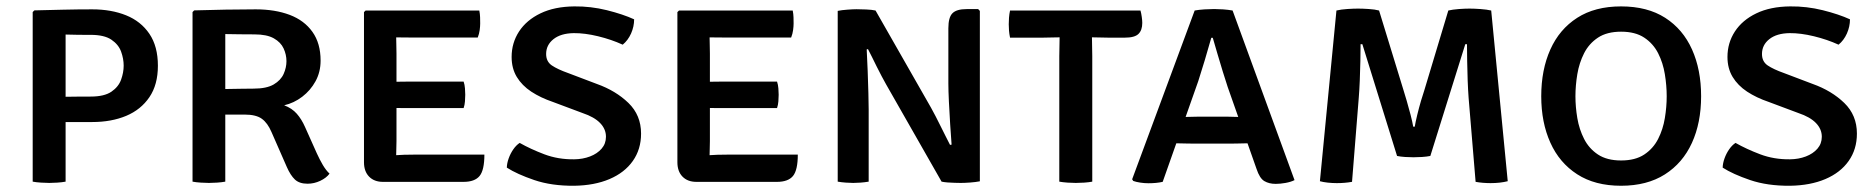

<svg xmlns="http://www.w3.org/2000/svg" viewBox="-20 -579 5970 612"><path d="M483.3 -369.4Q483.3 -309.2 456.3 -269.4Q429.3 -229.5 382.2 -209.7Q335 -190 273.9 -190Q262.2 -190 241 -190Q219.8 -190 197.8 -190Q175.9 -190 161 -190Q146 -190 146.7 -190V-269.5Q160.8 -270.2 185.3 -270.5Q209.9 -270.9 233.5 -271.1Q257 -271.2 269.1 -271.2Q312.4 -271.2 335.1 -286.7Q357.8 -302.2 366 -325.1Q374.2 -348 374.2 -369.8Q374.2 -391.8 366 -414.5Q357.8 -437.1 335.1 -452.5Q312.4 -467.9 269.1 -467.9Q251.1 -467.9 231.1 -468Q211.1 -468.1 189.1 -468.9V0Q176.9 2.2 162.9 3.1Q149 4.1 137.2 4.1Q126.1 4.1 111 3.1Q95.8 2.2 84.2 0V-540.5L89.4 -545.9Q134.4 -546.9 180.6 -548.1Q226.9 -549.2 273.9 -549.2Q334.6 -549.2 381.9 -530.2Q429.1 -511.2 456.2 -471.2Q483.3 -431.3 483.3 -369.4Z M1001.9 -385.8Q1001.9 -349.5 985.8 -320.1Q969.8 -290.8 943.3 -270.6Q916.9 -250.5 885.8 -243.4Q910.9 -233.8 926 -216.5Q941.2 -199.3 952.3 -174.2L989.9 -90.2Q998.9 -70.4 1008.9 -53.3Q1019 -36.2 1030.4 -25.5Q1020.1 -11.7 1000.6 -2.5Q981.1 6.6 960.3 6.6Q934.2 6.6 920 -6.8Q905.9 -20.1 894.2 -46.8L845.4 -158.1Q833 -187.1 814.6 -200.4Q796.2 -213.8 759.4 -213.8H653.4V-294.5Q675.4 -294.8 700.9 -295.3Q726.4 -295.8 749.6 -296.1Q772.8 -296.5 788.1 -296.5Q829.7 -296.5 852.4 -309.8Q875.1 -323.2 884.1 -343.4Q893.1 -363.6 893.1 -384Q893.1 -404.9 884 -424.6Q875 -444.3 852.8 -456.8Q830.6 -469.4 791.1 -469.4Q770.6 -469.4 745.3 -469.7Q720.1 -470 698.1 -470.4V0Q685.8 2.2 671.8 3.1Q657.8 4.1 646 4.1Q634.9 4.1 620.1 3.1Q605.3 2.2 593.7 0V-540.5L598.9 -545.9Q651.7 -547.4 699.1 -548.3Q746.6 -549.2 795.1 -549.2Q856.7 -549.2 903.4 -531.6Q950 -513.9 975.9 -477.4Q1001.9 -441 1001.9 -385.8Z M1140.2 -540.4 1145.4 -545.5H1242.8V-461Q1242.8 -449.2 1243.3 -436.6Q1243.8 -424 1243.8 -408.2V-129.3Q1243.8 -116.6 1243.3 -105.4Q1242.8 -94.2 1242.8 -84.2V0.7H1200.8Q1172.8 0.7 1156.5 -16Q1140.2 -32.7 1140.2 -61.8ZM1457.8 -319Q1461.2 -309.1 1462.1 -297.1Q1463 -285.2 1463 -277.1Q1463 -267.9 1462.1 -256.1Q1461.2 -244.3 1457.8 -234.5H1300.5Q1289.9 -234.5 1273.1 -234.5Q1256.2 -234.5 1238.4 -234.8Q1220.6 -235 1207.1 -235.5V-317.7Q1220.6 -318.2 1238.4 -318.4Q1256.2 -318.5 1273.1 -318.8Q1289.9 -319 1300.5 -319ZM1507.8 -545.5Q1510 -534.3 1510.3 -523.8Q1510.6 -513.3 1510.6 -504.1Q1510.6 -495.1 1509 -483.1Q1507.4 -471.1 1502.8 -459.4H1300.5Q1289.9 -459.4 1273.1 -459.5Q1256.2 -459.6 1238.4 -459.9Q1220.6 -460.3 1207.1 -460.8V-545.5ZM1524 -86.2Q1524 -36.9 1508.7 -18.1Q1493.3 0.7 1457.4 0.7H1208.5V-82.2Q1225.9 -83.2 1239.8 -84.2Q1253.7 -85.2 1268.3 -85.7Q1283 -86.2 1303.4 -86.2Z M1595.5 -44.7Q1595.8 -58.6 1601.4 -74.1Q1606.9 -89.6 1616.2 -103Q1625.5 -116.4 1636.5 -123.5Q1671 -103.9 1715 -87.2Q1759.1 -70.5 1810.3 -71.2Q1837.6 -71.5 1860.7 -80.3Q1883.7 -89.1 1897.6 -105.1Q1911.5 -121.1 1911.5 -143.2Q1911.5 -167.6 1892.8 -186.9Q1874.1 -206.2 1837.1 -218.6L1742.5 -254Q1703.1 -267.4 1673.4 -286.9Q1643.8 -306.5 1627.3 -333.7Q1610.8 -361 1610.8 -397.4Q1610.8 -442.3 1634.5 -478.7Q1658.3 -515.1 1702.9 -536.5Q1747.5 -558 1810.8 -558.6Q1863.1 -559.2 1914.4 -546.5Q1965.7 -533.7 2001.3 -517.4Q2001.3 -494.3 1991.5 -472.2Q1981.6 -450.2 1964.9 -436.6Q1928.8 -453.1 1886.5 -463.4Q1844.1 -473.7 1808.8 -473.4Q1767.6 -472.8 1744.2 -454.2Q1720.8 -435.6 1720.8 -406.9Q1720.8 -382.8 1739 -370.4Q1757.2 -358.1 1791 -346.1L1882.5 -311.4Q1942.8 -289.9 1983.1 -250.9Q2023.4 -211.8 2023.4 -153.2Q2023.4 -103.2 1997.1 -65.9Q1970.9 -28.7 1922.8 -8.2Q1874.8 12.2 1810.2 13.1Q1738 13.7 1682.9 -5.1Q1627.8 -23.9 1595.5 -44.7Z M2139.2 -540.4 2144.4 -545.5H2241.8V-461Q2241.8 -449.2 2242.3 -436.6Q2242.8 -424 2242.8 -408.2V-129.3Q2242.8 -116.6 2242.3 -105.4Q2241.8 -94.2 2241.8 -84.2V0.7H2199.8Q2171.8 0.7 2155.5 -16Q2139.2 -32.7 2139.2 -61.8ZM2456.8 -319Q2460.2 -309.1 2461.1 -297.1Q2462 -285.2 2462 -277.1Q2462 -267.9 2461.1 -256.1Q2460.2 -244.3 2456.8 -234.5H2299.5Q2288.9 -234.5 2272.1 -234.5Q2255.2 -234.5 2237.4 -234.8Q2219.6 -235 2206.1 -235.5V-317.7Q2219.6 -318.2 2237.4 -318.4Q2255.2 -318.5 2272.1 -318.8Q2288.9 -319 2299.5 -319ZM2506.8 -545.5Q2509 -534.3 2509.3 -523.8Q2509.6 -513.3 2509.6 -504.1Q2509.6 -495.1 2508 -483.1Q2506.4 -471.1 2501.8 -459.4H2299.5Q2288.9 -459.4 2272.1 -459.5Q2255.2 -459.6 2237.4 -459.9Q2219.6 -460.3 2206.1 -460.8V-545.5ZM2523 -86.2Q2523 -36.9 2507.7 -18.1Q2492.3 0.7 2456.4 0.7H2207.5V-82.2Q2224.9 -83.2 2238.8 -84.2Q2252.7 -85.2 2267.3 -85.7Q2282 -86.2 2302.4 -86.2Z M2650.2 -544.3Q2662.9 -546.9 2680.8 -548.2Q2698.6 -549.6 2710.4 -549.6Q2723.3 -549.6 2741.1 -548.8Q2758.8 -548.1 2770.8 -545.5L2750.3 -423.2L2742.6 -421.5Q2744.3 -391 2745.7 -353.3Q2747 -315.6 2748 -282.1Q2748.9 -248.5 2748.9 -229.9V0Q2735.5 2.2 2723 3.1Q2710.4 4.1 2699.8 4.1Q2689.6 4.1 2676.3 3.1Q2662.9 2.2 2650.2 0ZM2804.6 -309.8Q2798.2 -321 2790.4 -335.8Q2782.6 -350.6 2774.7 -366.4Q2766.9 -382.1 2759.6 -397Q2752.2 -411.8 2746.3 -423.2L2708.9 -465.6L2770.8 -545.5L2947.9 -235.2Q2954.3 -224 2962.2 -208.5Q2970.1 -193.1 2978.5 -176.2Q2986.9 -159.4 2994.7 -143.8Q3002.6 -128.1 3008.5 -116.7L3046.6 -76.3L2981.3 0ZM3103.3 -544.2V-1.1Q3089.9 1.5 3072.4 2.8Q3054.9 4.1 3042.9 4.1Q3034.5 4.1 3023.1 3.7Q3011.8 3.4 3000.6 2.6Q2989.4 1.7 2981.3 0L3005.5 -116.7L3013.2 -118Q3011.2 -144.9 3008.7 -182.3Q3006.3 -219.7 3004.6 -255.4Q3002.9 -291.1 3002.9 -312.7V-488.9Q3002.9 -523.9 3016.1 -536.9Q3029.2 -550 3061.2 -550H3097.9Z M3199.5 -459Q3197.1 -470.6 3196.2 -481.5Q3195.4 -492.5 3195.4 -501.6Q3195.4 -510.7 3196.2 -522.5Q3197.1 -534.3 3199.5 -545.5H3615.3Q3617.8 -536.5 3619.4 -525Q3621 -513.5 3621 -505.9Q3621 -482.8 3608.9 -470.9Q3596.9 -459 3565.5 -459H3512.5Q3503.3 -459 3486.4 -459.5Q3469.4 -460 3460.6 -460H3357.5Q3347.7 -460 3330.9 -459.5Q3314.1 -459 3304.5 -459ZM3356.5 -400.2Q3356.5 -416.2 3357 -429.8Q3357.5 -443.4 3357.5 -460V-501.8H3460.6V-460Q3460.6 -443.4 3461.1 -429.8Q3461.6 -416.2 3461.6 -400.2V0Q3451.5 2 3436.3 3.1Q3421.1 4.1 3409.1 4.1Q3397.8 4.1 3382.7 3.1Q3367.5 2 3356.5 0Z M3788 -545.5Q3801.1 -547.9 3819.1 -549.1Q3837.1 -550.2 3850.3 -550.2Q3862.7 -550.2 3879.1 -549.1Q3895.4 -547.9 3908.9 -545.5L4106.3 -4.9Q4094.6 1.1 4077.5 4.1Q4060.5 7.1 4046.3 7.1Q4025.2 7.1 4010.2 -1.7Q3995.1 -10.4 3985 -41.2L3893.3 -301.6Q3886.1 -323.1 3877.5 -351.2Q3869 -379.3 3860.6 -407.5Q3852.2 -435.7 3845.7 -458.6H3841Q3831.8 -425.8 3820 -386.4Q3808.2 -347.1 3799.5 -320.5L3686.1 0.6Q3676.4 2.9 3664.6 4Q3652.7 5.1 3641 5.1Q3627.4 5.1 3614.2 3Q3601.1 1 3592.3 -2.2L3588.7 -7.5ZM3782 -121.3Q3777.6 -121.3 3765.1 -121.5Q3752.7 -121.8 3740.3 -122Q3727.9 -122.3 3722.9 -122.3H3678.4L3712 -206.2H3751.1Q3756 -206.2 3766.8 -206.4Q3777.5 -206.7 3788.3 -206.9Q3799.1 -207.2 3803.5 -207.2H3887.6Q3892.3 -207.2 3901.9 -206.9Q3911.4 -206.7 3920.9 -206.4Q3930.5 -206.2 3935.5 -206.2H3976.9L4007.9 -122.3H3961.6Q3957 -122.3 3945.5 -122Q3934 -121.8 3922.3 -121.5Q3910.7 -121.3 3906.3 -121.3Z M4239.9 -545.5Q4255.2 -549.1 4274.8 -550.3Q4294.5 -551.6 4308.8 -551.6Q4323.1 -551.6 4342.8 -550.3Q4362.5 -549.1 4375.8 -545.5L4453.4 -292.5Q4457.4 -279.8 4463.9 -257.7Q4470.3 -235.5 4476.3 -212.7Q4482.2 -189.8 4484.6 -175.2H4489.5Q4491.9 -189.8 4497.4 -212.6Q4502.9 -235.3 4509.4 -257.5Q4515.9 -279.6 4520.4 -292.5L4596.5 -545.5Q4610.4 -548.7 4630.2 -550.2Q4650 -551.6 4664 -551.6Q4678 -551.6 4698.8 -550.2Q4719.6 -548.7 4733.2 -545.5L4785.9 -1.4Q4761.7 4.7 4731.2 4.7Q4719.5 4.7 4707 3.7Q4694.5 2.7 4683.5 0.6L4661.2 -267.1Q4659.4 -291.1 4658.2 -322.5Q4657.1 -353.8 4656.6 -384.7Q4656.2 -415.5 4656 -438.2H4650.6L4539.2 -81.9Q4527.6 -79.6 4512.5 -78.6Q4497.3 -77.7 4485.5 -77.7Q4473.8 -77.7 4458.9 -78.6Q4444 -79.6 4433.1 -81.9L4322.5 -438.2H4316.8Q4316.8 -415.3 4316.2 -384.6Q4315.6 -353.8 4314.3 -322.5Q4313 -291.1 4311 -266.8L4289.6 0.6Q4278.1 2.7 4265.8 3.7Q4253.5 4.7 4241.2 4.7Q4226.7 4.7 4212 3.1Q4197.3 1.5 4187.2 -1.4Z M5001.7 -272.2Q5001.7 -238.3 5007.7 -202.6Q5013.7 -166.8 5029.3 -136.2Q5044.9 -105.5 5073.5 -86.5Q5102.1 -67.5 5147.3 -67.5Q5192.5 -67.5 5221.1 -86.5Q5249.7 -105.5 5265.3 -136.2Q5280.9 -166.8 5286.7 -202.6Q5292.6 -238.3 5292.6 -272.2Q5292.6 -306.4 5286.7 -342.5Q5280.9 -378.5 5265.3 -409.3Q5249.7 -440 5221.1 -459Q5192.5 -478 5147.3 -478Q5102.1 -478 5073.5 -459Q5044.9 -440 5029.3 -409.3Q5013.7 -378.5 5007.7 -342.5Q5001.7 -306.4 5001.7 -272.2ZM4892.7 -272.2Q4892.7 -356.6 4921.7 -421.2Q4950.6 -485.8 5007.3 -522.2Q5063.9 -558.6 5147.1 -558.6Q5231 -558.6 5287.7 -522.3Q5344.3 -486 5373.3 -421.4Q5402.3 -356.8 5402.3 -272.2Q5402.3 -187.7 5373 -123.5Q5343.6 -59.2 5286.8 -23.1Q5229.9 13.1 5147.1 13.1Q5063.9 13.1 5007.3 -23.5Q4950.6 -60 4921.7 -124.4Q4892.7 -188.7 4892.7 -272.2Z M5471 -44.7Q5471.3 -58.6 5476.9 -74.1Q5482.4 -89.6 5491.7 -103Q5501 -116.4 5512 -123.5Q5546.5 -103.9 5590.5 -87.2Q5634.6 -70.5 5685.8 -71.2Q5713.1 -71.5 5736.2 -80.3Q5759.2 -89.1 5773.1 -105.1Q5787 -121.1 5787 -143.2Q5787 -167.6 5768.3 -186.9Q5749.6 -206.2 5712.6 -218.6L5618 -254Q5578.6 -267.4 5548.9 -286.9Q5519.3 -306.5 5502.8 -333.7Q5486.3 -361 5486.3 -397.4Q5486.3 -442.3 5510 -478.7Q5533.8 -515.1 5578.4 -536.5Q5623 -558 5686.3 -558.6Q5738.6 -559.2 5789.9 -546.5Q5841.2 -533.7 5876.8 -517.4Q5876.8 -494.3 5867 -472.2Q5857.1 -450.2 5840.4 -436.6Q5804.3 -453.1 5762 -463.4Q5719.6 -473.7 5684.3 -473.4Q5643.1 -472.8 5619.7 -454.2Q5596.3 -435.6 5596.3 -406.9Q5596.3 -382.8 5614.5 -370.4Q5632.7 -358.1 5666.5 -346.1L5758 -311.4Q5818.3 -289.9 5858.6 -250.9Q5898.9 -211.8 5898.9 -153.2Q5898.9 -103.2 5872.6 -65.9Q5846.4 -28.7 5798.3 -8.2Q5750.3 12.2 5685.7 13.1Q5613.5 13.7 5558.4 -5.1Q5503.3 -23.9 5471 -44.7Z"/></svg>

Font: Signika SC
Style: Regular
Weight: 300
Designer: Anna Giedryś
Foundry: Anna Giedryś
Version: Version 2.000